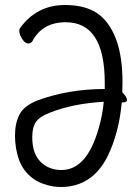

<svg xmlns="http://www.w3.org/2000/svg" viewBox="-20 -732 540 768"><path d="M226 -52Q328 -52 375 -220Q390 -270 395 -325Q267 -317 179 -281Q139 -266 124 -244.5Q109 -223 109 -183Q109 -118 142 -85Q175 -52 226 -52ZM467 -322Q456 -200 410 -106Q349 15 225 16H223Q190 16 162 6Q133 -2 112 -18Q72 -48 56 -93Q40 -138 40 -190Q40 -240 58.5 -275Q77 -310 132 -331Q255 -376 399 -376V-401Q399 -643 243 -643Q150 -643 110 -568Q104 -558 94 -558Q80 -558 68.5 -576.5Q57 -595 57 -608Q57 -614 59 -618Q126 -712 240 -712Q318 -712 366.5 -680.5Q415 -649 442.5 -579.5Q470 -510 470 -403Q470 -382 469 -363Q488 -344 488 -332Q488 -322 467 -322Z"/></svg>

Font: Moon Stars Kai T HW
Style: Regular
Weight: 400
Designer: GuiWonder
Version: Version 1.101